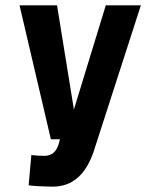

<svg xmlns="http://www.w3.org/2000/svg" viewBox="-20 -520 546 717"><path d="M331 42Q287 177 177 177Q169 177 155.5 176.5Q142 176 128.5 175.5Q115 175 103.5 174Q92 173 87 172L97 59Q121 62 146 62Q186 62 199 18L204 0H170L53 -500H193L256 -111L375 -500H506Z"/></svg>

Font: Share
Style: Bold Italic
Weight: 700
Designer: Ralph du Carrois
Version: Version 1.002